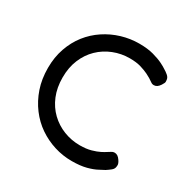

<svg xmlns="http://www.w3.org/2000/svg" viewBox="-159 -841 985 1000"><g transform="rotate(30 333.5 -341.0)"><path d="M399 12Q345 12 294 -4Q243 -20 199 -50Q155 -80 121.5 -124.5Q88 -169 69 -224.5Q50 -280 50 -347Q50 -411 69 -465.5Q88 -520 121 -562Q154 -604 198.5 -633.5Q243 -663 294.5 -678.5Q346 -694 400 -694Q450 -694 486 -684Q522 -674 545 -662.5Q568 -651 576 -645Q590 -637 603 -626Q616 -615 617 -600Q619 -589 615.5 -582Q612 -575 607 -567Q599 -555 590.5 -549.5Q582 -544 572 -544Q562 -544 554 -550Q546 -556 533 -564Q527 -568 509 -577Q491 -586 463 -594.5Q435 -603 395 -603Q344 -603 297.5 -584.5Q251 -566 216 -532Q181 -498 161 -450Q141 -402 141 -342Q141 -281 161 -232.5Q181 -184 216.5 -150Q252 -116 298 -98Q344 -80 395 -80Q433 -80 461.5 -88Q490 -96 508.5 -105.5Q527 -115 534 -120Q545 -126 553.5 -132Q562 -138 572 -138Q582 -138 590.5 -132.5Q599 -127 607 -115Q612 -108 615.5 -99.5Q619 -91 617 -81Q616 -66 603 -55.5Q590 -45 576 -36Q567 -32 544.5 -19.5Q522 -7 486 2.5Q450 12 399 12Z"/></g></svg>

Font: Fredoka Light
Style: Regular
Weight: 400
Version: Version 2.001